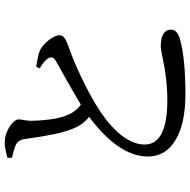

<svg xmlns="http://www.w3.org/2000/svg" viewBox="-16 -777 809 817"><g transform="rotate(-90 388.5 -368.5)"><path d="M397 16Q273 16 203 -25Q131 -67 131 -144Q131 -267 300 -394Q264 -420 246 -472Q224 -528 205 -671Q201 -696 178 -707Q157 -715 126 -722L125 -741Q166 -753 189 -753Q224 -753 257 -733Q288 -713 289 -694Q289 -686 286 -671Q283 -652 283 -639Q285 -551 302 -501Q318 -452 352 -429Q396 -456 489 -508Q529 -530 539 -536Q558 -547 551 -564Q541 -584 506 -604L513 -619Q566 -611 585 -602Q611 -587 629 -562Q647 -537 647 -519Q647 -506 632 -496Q619 -488 587 -477Q540 -461 471.5 -428.5Q403 -396 352 -365Q282 -323 238 -276Q182 -215 182 -158Q182 -61 370 -61Q461 -61 561 -83Q589 -89 597 -89Q671 -89 671 -45Q671 -20 634 -8Q550 16 397 16Z"/></g></svg>

Font: GenRyuMin TW M
Style: Regular
Weight: 500
Version: Version 1.501;PS 1;hotconv 16.6.51;makeotf.lib2.5.65220